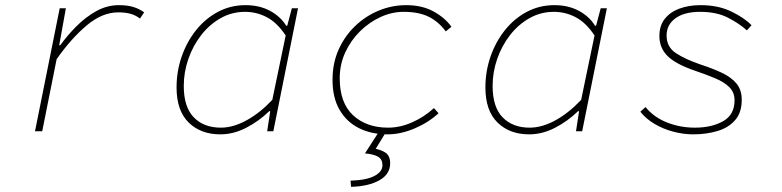

<svg xmlns="http://www.w3.org/2000/svg" viewBox="-20 -510 3040 746"><path d="M116 0 212 -478H236L210 -334H214Q242 -373 277.5 -408.5Q313 -444 354.5 -467Q396 -490 442 -490Q474 -490 497.5 -483Q521 -476 540 -462L524 -438Q505 -452 485 -457Q465 -462 439 -462Q377 -462 316.5 -411Q256 -360 200 -280L144 0Z M836 12Q760 12 713 -34Q666 -80 666 -170Q666 -233 686 -290.5Q706 -348 742 -393Q778 -438 827 -464Q876 -490 934 -490Q988 -490 1029 -468Q1070 -446 1092 -410H1096L1114 -478H1138L1042 0H1018L1030 -78H1026Q986 -39 936.5 -13.5Q887 12 836 12ZM838 -14Q886 -14 938 -42.5Q990 -71 1038 -122L1090 -372Q1057 -422 1017 -443Q977 -464 932 -464Q881 -464 837.5 -439.5Q794 -415 762 -374Q730 -333 712 -281.5Q694 -230 694 -176Q694 -94 733 -54Q772 -14 838 -14Z M1486 12Q1423 12 1375 -12Q1327 -36 1299.5 -83Q1272 -130 1272 -200Q1272 -265 1296 -318Q1320 -371 1360.5 -409.5Q1401 -448 1452 -469Q1503 -490 1558 -490Q1620 -490 1664.5 -465.5Q1709 -441 1734 -406L1712 -388Q1684 -426 1645.5 -445Q1607 -464 1548 -464Q1503 -464 1459 -444Q1415 -424 1379 -388.5Q1343 -353 1321.5 -306.5Q1300 -260 1300 -206Q1300 -110 1352 -62Q1404 -14 1488 -14Q1535 -14 1582 -35Q1629 -56 1666 -90L1684 -70Q1645 -34 1591 -11Q1537 12 1486 12ZM1344 216 1342 192Q1404 190 1435 173.5Q1466 157 1466 132Q1466 109 1449 99Q1432 89 1398 86L1456 -4H1484L1440 68Q1475 77 1485.5 90Q1496 103 1496 124Q1496 167 1454 190.5Q1412 214 1344 216Z M2036 12Q1960 12 1913 -34Q1866 -80 1866 -170Q1866 -233 1886 -290.5Q1906 -348 1942 -393Q1978 -438 2027 -464Q2076 -490 2134 -490Q2188 -490 2229 -468Q2270 -446 2292 -410H2296L2314 -478H2338L2242 0H2218L2230 -78H2226Q2186 -39 2136.5 -13.5Q2087 12 2036 12ZM2038 -14Q2086 -14 2138 -42.5Q2190 -71 2238 -122L2290 -372Q2257 -422 2217 -443Q2177 -464 2132 -464Q2081 -464 2037.5 -439.5Q1994 -415 1962 -374Q1930 -333 1912 -281.5Q1894 -230 1894 -176Q1894 -94 1933 -54Q1972 -14 2038 -14Z M2673 12Q2635 12 2595.5 1.5Q2556 -9 2522.5 -29Q2489 -49 2468 -76L2488 -94Q2521 -54 2572 -34Q2623 -14 2680 -14Q2745 -14 2789.5 -39Q2834 -64 2834 -120Q2834 -151 2814 -171Q2794 -191 2759.5 -205.5Q2725 -220 2681 -235Q2605 -261 2573.5 -292.5Q2542 -324 2542 -370Q2542 -411 2563.5 -437.5Q2585 -464 2621 -477Q2657 -490 2702 -490Q2770 -490 2821 -465.5Q2872 -441 2900 -412L2882 -392Q2852 -419 2808 -441.5Q2764 -464 2700 -464Q2639 -464 2604.5 -439Q2570 -414 2570 -372Q2570 -327 2607 -303Q2644 -279 2703 -259Q2749 -244 2785 -227Q2821 -210 2841.5 -185.5Q2862 -161 2862 -122Q2862 -73 2836.5 -43.5Q2811 -14 2768 -1Q2725 12 2673 12Z"/></svg>

Font: Source Code Pro ExtraLight ExtraLight
Style: Italic
Weight: 250
Italic angle: -11°
Monospace: yes
Version: Version 1.016;hotconv 1.0.116;makeotfexe 2.5.65601